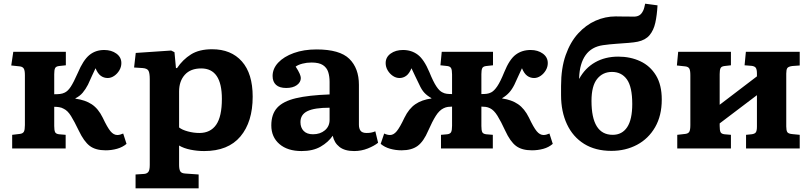

<svg xmlns="http://www.w3.org/2000/svg" viewBox="-20 -805 4397 1041"><path d="M553 10Q498 10 466.5 -14Q435 -38 407 -97Q383 -147 365 -176Q347 -205 326 -215Q314 -222 300.5 -224Q287 -226 274 -226V-122Q274 -99 278.5 -89Q283 -79 300 -77L336 -74V0H46V-74L88 -79Q104 -81 109.5 -91Q115 -101 115 -127V-397Q115 -423 109 -433Q103 -443 88 -445L41 -450L52 -524H337V-451L300 -447Q283 -445 278.5 -435Q274 -425 274 -403V-294Q291 -294 305 -295.5Q319 -297 331 -303Q348 -311 363.5 -334.5Q379 -358 402 -410Q431 -479 464.5 -506.5Q498 -534 545 -534Q584 -534 611 -514.5Q638 -495 638 -463Q638 -442 627 -423.5Q616 -405 599 -393.5Q582 -382 564 -382Q543 -382 526.5 -394Q510 -406 498 -435Q489 -417 479 -394.5Q469 -372 457 -346Q444 -321 428.5 -302.5Q413 -284 389 -272V-270Q442 -263 477.5 -239.5Q513 -216 537 -167Q562 -114 579 -93.5Q596 -73 616 -73Q630 -73 648 -81L666 -25Q645 -7 615 1.5Q585 10 553 10Z M715 216V141L761 138Q776 137 784 127.5Q792 118 792 89V-375Q792 -409 785 -421.5Q778 -434 754 -436L707 -439L716 -518L908 -531L926 -522L934 -436H940Q971 -482 1015.5 -510Q1060 -538 1130 -538Q1233 -538 1291.5 -472Q1350 -406 1350 -281Q1350 -144 1283.5 -65Q1217 14 1087 14Q1049 14 1012.5 6.5Q976 -1 951 -16V89Q951 113 957.5 124Q964 135 986 136L1057 141V216ZM1061 -84Q1121 -84 1152 -128.5Q1183 -173 1183 -269Q1183 -434 1071 -434Q1013 -434 982 -399.5Q951 -365 951 -309V-114Q967 -101 998.5 -92.5Q1030 -84 1061 -84Z M1615 14Q1539 14 1495 -24Q1451 -62 1451 -125Q1451 -186 1483 -221Q1515 -256 1584.5 -272.5Q1654 -289 1767 -293V-361Q1767 -391 1759.5 -414.5Q1752 -438 1731 -452Q1710 -466 1669 -466Q1643 -466 1620 -460Q1597 -454 1583 -444Q1598 -421 1604.5 -406Q1611 -391 1611 -382Q1611 -359 1589.5 -343.5Q1568 -328 1532 -328Q1495 -328 1476.5 -345Q1458 -362 1458 -393Q1458 -433 1488.5 -465.5Q1519 -498 1573 -517.5Q1627 -537 1696 -537Q1822 -537 1874 -486Q1926 -435 1926 -345V-129Q1926 -108 1935 -96Q1944 -84 1968 -84Q1981 -84 1992 -86Q2003 -88 2015 -93L2030 -31Q2009 -14 1974 0Q1939 14 1900 14Q1849 14 1820.5 -8.5Q1792 -31 1784 -69Q1760 -34 1718.5 -10Q1677 14 1615 14ZM1677 -77Q1716 -77 1741.5 -98.5Q1767 -120 1767 -155V-221Q1685 -221 1647 -202.5Q1609 -184 1609 -143Q1609 -113 1626.5 -95Q1644 -77 1677 -77Z M2157 10Q2125 10 2095 1.5Q2065 -7 2044 -25L2063 -81Q2080 -73 2095 -73Q2114 -73 2131 -93.5Q2148 -114 2173 -167Q2197 -216 2232 -240Q2267 -264 2319 -271V-273Q2296 -286 2281 -302Q2266 -318 2253 -347Q2240 -372 2230 -394.5Q2220 -417 2211 -435Q2199 -406 2182.5 -394Q2166 -382 2146 -382Q2127 -382 2110 -393.5Q2093 -405 2082 -423.5Q2071 -442 2071 -463Q2071 -495 2098 -514.5Q2125 -534 2165 -534Q2211 -534 2245 -508.5Q2279 -483 2308 -414Q2329 -362 2346 -336.5Q2363 -311 2379 -304Q2390 -298 2402.5 -296.5Q2415 -295 2431 -295V-401Q2431 -425 2426 -435Q2421 -445 2405 -447L2368 -451L2375 -524H2653V-451L2616 -447Q2599 -445 2594.5 -435Q2590 -425 2590 -403V-295Q2607 -295 2619 -296.5Q2631 -298 2643 -304Q2659 -312 2676 -337Q2693 -362 2714 -414Q2742 -483 2776 -508.5Q2810 -534 2857 -534Q2896 -534 2923 -514.5Q2950 -495 2950 -463Q2950 -442 2939 -423.5Q2928 -405 2911 -393.5Q2894 -382 2876 -382Q2855 -382 2838.5 -394Q2822 -406 2810 -435Q2801 -417 2791 -394Q2781 -371 2769 -346Q2756 -320 2740.5 -303Q2725 -286 2703 -273V-271Q2754 -264 2789 -240Q2824 -216 2848 -167Q2873 -114 2890 -93.5Q2907 -73 2927 -73Q2941 -73 2959 -81L2977 -25Q2955 -6 2925.5 2Q2896 10 2864 10Q2809 10 2777.5 -14Q2746 -38 2719 -97Q2696 -147 2677 -177.5Q2658 -208 2637 -218Q2625 -224 2613.5 -225.5Q2602 -227 2590 -227V-122Q2590 -99 2594.5 -89Q2599 -79 2616 -77L2652 -74V0H2371V-74L2405 -77Q2421 -79 2426 -89Q2431 -99 2431 -123V-227Q2421 -227 2409 -225.5Q2397 -224 2385 -218Q2362 -207 2343 -177Q2324 -147 2302 -97Q2277 -38 2244.5 -14Q2212 10 2157 10Z M3295 13Q3208 13 3147 -25Q3086 -63 3054 -131.5Q3022 -200 3022 -289V-339Q3022 -435 3047 -506Q3072 -577 3114.5 -623.5Q3157 -670 3209.5 -693Q3262 -716 3318 -716Q3334 -716 3354 -715.5Q3374 -715 3413 -715Q3431 -714 3444.5 -721Q3458 -728 3467 -747Q3471 -755 3473.5 -765.5Q3476 -776 3478 -785L3545 -776Q3542 -722 3533 -681.5Q3524 -641 3502 -614.5Q3480 -588 3438 -579Q3419 -575 3388 -572.5Q3357 -570 3320.5 -567.5Q3284 -565 3249 -560Q3187 -551 3155 -506Q3123 -461 3120 -384V-377Q3152 -436 3206.5 -467Q3261 -498 3332 -498Q3398 -498 3451.5 -473Q3505 -448 3536.5 -396.5Q3568 -345 3568 -265Q3568 -178 3532 -115.5Q3496 -53 3434 -20Q3372 13 3295 13ZM3302 -74Q3353 -74 3380.5 -115.5Q3408 -157 3408 -241Q3408 -334 3379 -374.5Q3350 -415 3298 -415Q3248 -415 3217.5 -377Q3187 -339 3187 -258Q3187 -74 3302 -74Z M3652 0V-74L3696 -79Q3712 -81 3717.5 -91Q3723 -101 3723 -127V-397Q3723 -423 3717.5 -433Q3712 -443 3696 -445L3650 -450L3657 -524H3943V-451L3908 -447Q3891 -445 3886.5 -435Q3882 -425 3882 -403V-237L4084 -391V-406Q4084 -428 4078 -437Q4072 -446 4055 -448L4017 -451L4024 -524H4316V-450L4275 -447Q4254 -444 4248.5 -435.5Q4243 -427 4243 -406V-119Q4243 -98 4248.5 -89Q4254 -80 4275 -78L4316 -74V0H4025V-74L4055 -77Q4072 -79 4078 -87.5Q4084 -96 4084 -119V-289L3882 -136V-122Q3882 -99 3886.5 -89Q3891 -79 3908 -77L3943 -74V0Z"/></svg>

Font: Literata 7pt
Style: Bold
Weight: 700
Designer: Latin by Veronika Burian and Jose Scaglione. Greek by Irene Vlachou. Cyrillic by Vera Evstafieva.
Foundry: TypeTogether
Version: Version 3.002